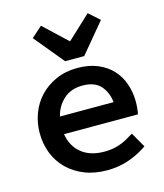

<svg xmlns="http://www.w3.org/2000/svg" viewBox="-113 -835 798 933"><g transform="rotate(-15 285.5 -369.0)"><path d="M426 -300Q420 -352 390 -384.5Q360 -417 300 -417Q242 -417 205 -383.5Q168 -350 156 -300ZM515 -54 505 -47Q462 -19 414 -3.5Q366 12 312 12Q248 12 198 -8Q148 -28 112.5 -63Q77 -98 58.5 -145.5Q40 -193 40 -248Q40 -298 57.5 -345Q75 -392 108.5 -427.5Q142 -463 190 -484.5Q238 -506 298 -506Q356 -506 400 -487.5Q444 -469 473 -437.5Q502 -406 516.5 -363.5Q531 -321 531 -273Q531 -249 527 -223L525 -212H153Q163 -150 206.5 -114.5Q250 -79 322 -79Q360 -79 393 -89.5Q426 -100 458 -121L472 -129ZM298 -640 416 -750 470 -702 346 -553H250L127 -702L181 -750Z"/></g></svg>

Font: Codetta
Style: Bold
Weight: 700
Designer: Ulrich Proeller
Foundry: PROSA GmbH
Version: Version 2.00;September 29, 2018;FontCreator 11.5.0.2427 64-b